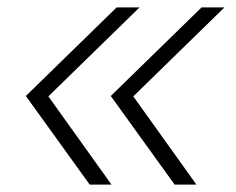

<svg xmlns="http://www.w3.org/2000/svg" viewBox="-20 -540 640 520"><path d="M453 -40 280 -280 526 -520H588L341 -279L512 -40ZM223 -40 50 -280 296 -520H358L111 -279L282 -40Z"/></svg>

Font: JetBrains Mono NL Thin
Style: Italic
Weight: 100
Italic angle: -9°
Monospace: yes
Designer: Philipp Nurullin, Konstantin Bulenkov
Foundry: JetBrains
Version: Version 2.305; ttfautohint (v1.8.4.7-5d5b)